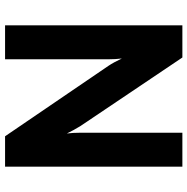

<svg xmlns="http://www.w3.org/2000/svg" viewBox="-11 -729 740 758"><g transform="rotate(90 359.0 -350.0)"><path d="M518 0 240 -408Q226 -429 211 -461Q214 -436 214 -408V0H80V-700H207L478 -297Q495 -269 507 -244Q504 -268 504 -297V-700H638V0Z"/></g></svg>

Font: OVRPSS Recut ExtraBold
Style: Regular
Weight: 800
Designer: Giant Group
Foundry: Giant Group
Version: Version 1.001;hotconv 1.0.109;makeotfexe 2.5.65596